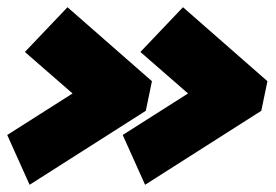

<svg xmlns="http://www.w3.org/2000/svg" viewBox="-26 -549 764 532"><path d="M376 -37 314 -175 495 -290 363 -405 481 -529 715 -324 698 -242ZM56 -37 -6 -175 175 -290 43 -405 161 -529 395 -324 378 -242Z"/></svg>

Font: Kanit Black
Style: Italic
Weight: 900
Italic angle: -12°
Designer: Katatrad Team
Foundry: CadsonDemak
Version: Version 2.000; ttfautohint (v1.8.3)